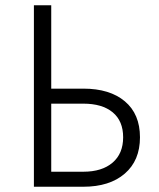

<svg xmlns="http://www.w3.org/2000/svg" viewBox="-20 -710 604 730"><path d="M108.9 0V-689.9H174.8V-373H296.9Q397.5 -373 454.8 -324.7Q512.2 -276.4 512.2 -188Q512.2 -99.6 454.3 -49.8Q396.5 0 296.9 0ZM174.8 -57.1H296.9Q367.7 -57.1 408 -91.6Q448.2 -126 448.2 -188Q448.2 -250 408.4 -283Q368.7 -315.9 296.9 -315.9H174.8Z"/></svg>

Font: HK Grotesk Light
Style: Regular
Weight: 300
Designer: Alfredo Marco Pradil and Stefan Peev
Foundry: Hanken Design Co.
Version: Version 1.045;PS 001.045;hotconv 1.0.88;makeotf.lib2.5.64775